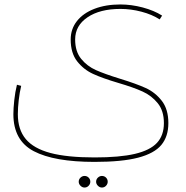

<svg xmlns="http://www.w3.org/2000/svg" viewBox="-20 -507 835 861"><path d="M40 5Q40 -21 44 -58Q48 -95 56 -127L75 -122Q68 -93 64 -58Q60 -23 60 5Q60 74 95.5 116.5Q131 159 206 179Q281 199 404 199Q517 199 585 183Q653 167 684 133.5Q715 100 715 45Q715 -10 687.5 -44Q660 -78 619.5 -96.5Q579 -115 511 -135Q440 -156 397.5 -175.5Q355 -195 326 -232Q297 -269 297 -330Q297 -377 325 -412.5Q353 -448 403.5 -467.5Q454 -487 520 -487Q569 -487 620 -473.5Q671 -460 707 -437L696 -420Q662 -442 614.5 -454.5Q567 -467 520 -467Q428 -467 372.5 -429.5Q317 -392 317 -330Q317 -276 344 -243Q371 -210 410.5 -192.5Q450 -175 518 -154Q590 -132 633 -112.5Q676 -93 705.5 -55Q735 -17 735 45Q735 105 703.5 143Q672 181 599.5 200Q527 219 404 219Q223 219 131.5 171Q40 123 40 5ZM411 308Q411 297 419 289.5Q427 282 437 282Q448 282 455.5 289.5Q463 297 463 308Q463 318 455.5 326Q448 334 437 334Q427 334 419 326Q411 318 411 308ZM333 308Q333 297 341 289.5Q349 282 359 282Q370 282 377.5 289.5Q385 297 385 308Q385 318 377.5 326Q370 334 359 334Q349 334 341 326Q333 318 333 308Z"/></svg>

Font: Montserrat-Arabic Thin
Style: Regular
Weight: 250
Designer: Mohamed Gaber
Foundry: Kief Type Foundry
Version: Version 5.008